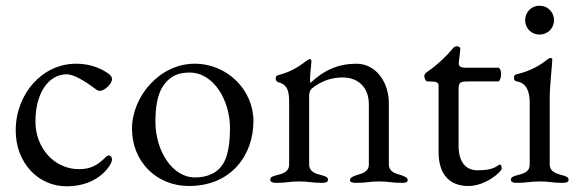

<svg xmlns="http://www.w3.org/2000/svg" viewBox="-20 -637 2029 672"><path d="M213 15C274 15 325 -7 357 -48C367 -61 372 -71 372 -79C372 -87 367 -93 361 -93C358 -93 354 -91 351 -88C319 -56 295 -45 256 -45C171 -45 104 -118 104 -212C104 -310 149 -377 214 -377C238 -377 279 -352 308 -330C316 -324 322 -319 329 -319C346 -319 372 -343 372 -360C372 -367 368 -373 360 -379C328 -402 289 -414 246 -414C129 -414 35 -310 35 -180C35 -69 112 15 213 15Z M641 14C791 14 867 -96 867 -213C867 -321 777 -414 661 -414C538 -414 442 -298 442 -187C442 -70 529 14 641 14ZM662 -16C582 -16 524 -111 524 -210C524 -258 529 -309 556 -343C580 -374 608 -383 644 -383C729 -383 785 -284 785 -189C785 -150 781 -102 765 -71C745 -32 707 -16 662 -16Z M946 3C986 3 992 -2 1027 -2C1062 -2 1068 3 1108 3C1121 3 1128 0 1128 -8C1128 -16 1121 -20 1105 -24C1085 -29 1062 -35 1062 -62V-303C1062 -311 1065 -321 1070 -326C1098 -349 1133 -366 1181 -366C1235 -365 1271 -330 1271 -272V-62C1271 -35 1248 -30 1228 -24C1217 -20 1205 -16 1205 -6C1205 2 1218 3 1225 3C1265 3 1272 -2 1307 -2C1342 -2 1347 3 1387 3C1395 3 1407 2 1407 -6C1407 -16 1395 -20 1384 -24C1364 -30 1341 -35 1341 -62V-275C1341 -353 1293 -414 1228 -414C1165 -414 1114 -392 1067 -347C1066 -348 1065 -353 1065 -359C1065 -378 1070 -414 1070 -423C1070 -427 1068 -430 1065 -430C1061 -430 1058 -428 1054 -425C1026 -404 1000 -386 954 -374C948 -373 945 -369 945 -362C945 -354 949 -351 955 -349C989 -340 992 -313 992 -277V-62C992 -35 969 -29 949 -24C934 -20 926 -18 926 -8C926 0 934 3 946 3Z M1619 14C1680 14 1736 -36 1736 -47C1736 -54 1734 -61 1729 -61C1728 -61 1726 -60 1725 -59C1708 -47 1690 -41 1651 -41C1608 -41 1585 -73 1585 -127V-324C1585 -351 1591 -352 1625 -352H1724C1729 -352 1734 -366 1734 -378C1734 -390 1729 -400 1724 -400H1610C1593 -400 1584 -404 1586 -419L1591 -464C1592 -473 1584 -475 1578 -475C1571 -475 1567 -470 1561 -463C1543 -441 1511 -410 1472 -383C1470 -382 1465 -375 1465 -372C1465 -362 1470 -352 1477 -352H1483C1509 -352 1515 -348 1515 -337V-105C1515 -26 1554 14 1619 14Z M1868 -516C1897 -516 1919 -538 1919 -566C1919 -595 1897 -617 1868 -617C1840 -617 1818 -595 1818 -566C1818 -538 1840 -516 1868 -516ZM1788 3C1827 3 1834 -2 1869 -2C1904 -2 1912 3 1950 3C1963 3 1970 0 1970 -8C1970 -18 1958 -21 1947 -24C1920 -31 1904 -39 1904 -62V-294C1904 -339 1913 -413 1913 -429C1913 -432 1911 -434 1907 -434C1903 -434 1898 -431 1893 -427C1876 -413 1841 -389 1788 -377C1782 -376 1779 -372 1779 -365C1779 -357 1782 -353 1789 -352C1823 -347 1834 -315 1834 -279V-62C1834 -38 1819 -31 1791 -24C1780 -21 1768 -18 1768 -8C1768 0 1776 3 1788 3Z"/></svg>

Font: Garamond-Math
Style: Regular
Weight: 400
Version: Version 2019-08-16